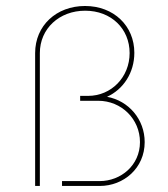

<svg xmlns="http://www.w3.org/2000/svg" viewBox="-20 -615 557 635"><path d="M334 -294.9C387.7 -319.3 424.3 -374 424.3 -440.4C424.3 -529.3 356.4 -595.2 261.2 -595.2C166.5 -595.2 96.2 -530.3 96.2 -439.5V0H111.8V-439.5C111.8 -520.5 176.3 -579.6 261.7 -579.6C347.7 -579.6 408.7 -520 408.7 -439.5C408.7 -359.4 347.7 -297.9 271.5 -297.9H245.1V-281.7H304.7C381.8 -281.7 442.9 -221.2 442.9 -145C442.9 -68.4 379.9 -16.1 309.6 -16.1H185.1V0H310.1C388.7 0 458.5 -58.6 458.5 -145C458.5 -220.2 405.8 -281.7 334 -294.9Z"/></svg>

Font: Now Thin
Style: Regular
Weight: 100
Designer: Alfredo Marco Pradil
Foundry: Alfredo Marco Pradil
Version: Version 1.200;hotconv 1.0.109;makeotfexe 2.5.65596